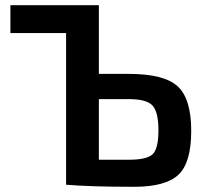

<svg xmlns="http://www.w3.org/2000/svg" viewBox="-20 -710 794 738"><path d="M475 -426Q610 -426 662.5 -378.5Q715 -331 715 -207Q715 -84 665.5 -38Q616 8 496 8Q327 8 234 0V-583H20V-690H360V-426ZM475 -96Q546 -96 567.5 -118Q589 -140 589 -209Q589 -278 567 -303.5Q545 -329 475 -329H360V-96Z"/></svg>

Font: Exo 2 Semi Bold
Style: Regular
Weight: 600
Designer: Natanael Gama
Version: Version 1.001;PS 001.001;hotconv 1.0.88;makeotf.lib2.5.64775